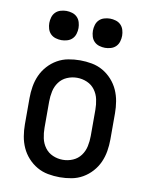

<svg xmlns="http://www.w3.org/2000/svg" viewBox="-84 -798 668 867"><g transform="rotate(10 250.0 -364.5)"><path d="M250 8Q223 8 196 3Q169 -2 145.5 -15.5Q122 -29 103.5 -49.5Q85 -70 74 -94.5Q63 -119 58.5 -146Q54 -173 54 -200V-320Q54 -347 58.5 -374Q63 -401 74 -425.5Q85 -450 103.5 -470.5Q122 -491 145.5 -504.5Q169 -518 196 -523Q223 -528 250 -528Q277 -528 304 -523Q331 -518 354.5 -504.5Q378 -491 396.5 -470.5Q415 -450 426 -425.5Q437 -401 441.5 -374Q446 -347 446 -320V-200Q446 -173 441.5 -146Q437 -119 426 -94.5Q415 -70 396.5 -49.5Q378 -29 354.5 -15.5Q331 -2 304 3Q277 8 250 8ZM250 -72Q274 -72 296 -81.5Q318 -91 332 -110Q346 -129 351 -152.5Q356 -176 356 -200V-320Q356 -344 351 -367.5Q346 -391 332 -410Q318 -429 296 -438.5Q274 -448 250 -448Q226 -448 204 -438.5Q182 -429 168 -410Q154 -391 149 -367.5Q144 -344 144 -320V-200Q144 -176 149 -152.5Q154 -129 168 -110Q182 -91 204 -81.5Q226 -72 250 -72ZM350 -603Q337 -603 323.5 -607Q310 -611 300.5 -620.5Q291 -630 287 -643.5Q283 -657 283 -670Q283 -683 287 -696.5Q291 -710 300.5 -719.5Q310 -729 323.5 -733Q337 -737 350 -737Q363 -737 376.5 -733Q390 -729 399.5 -719.5Q409 -710 413 -696.5Q417 -683 417 -670Q417 -657 413 -643.5Q409 -630 399.5 -620.5Q390 -611 376.5 -607Q363 -603 350 -603ZM150 -603Q137 -603 123.5 -607Q110 -611 100.5 -620.5Q91 -630 87 -643.5Q83 -657 83 -670Q83 -683 87 -696.5Q91 -710 100.5 -719.5Q110 -729 123.5 -733Q137 -737 150 -737Q163 -737 176.5 -733Q190 -729 199.5 -719.5Q209 -710 213 -696.5Q217 -683 217 -670Q217 -657 213 -643.5Q209 -630 199.5 -620.5Q190 -611 176.5 -607Q163 -603 150 -603Z"/></g></svg>

Font: Iosevka Term Curly Medium
Style: Regular
Weight: 500
Designer: Belleve Invis
Foundry: Belleve Invis
Version: Version 32.3.0